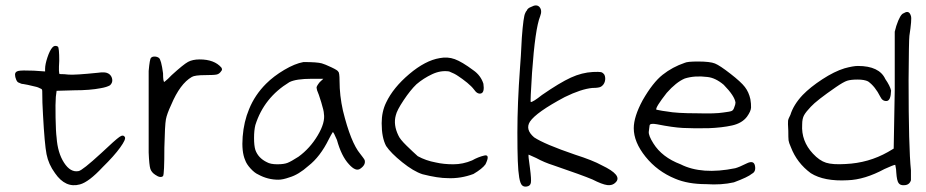

<svg xmlns="http://www.w3.org/2000/svg" viewBox="-20 -677 3459 717"><path d="M175.8 -500Q184.6 -509.8 196.3 -502.9Q201.2 -498 201.2 -450.2Q198.2 -400.4 203.1 -400.4Q220.7 -400.4 236.3 -398.4Q259.8 -396.5 345.7 -405.3Q372.1 -409.2 382.8 -403.3Q391.6 -399.4 396.5 -389.6Q404.3 -371.1 390.6 -358.4Q378.9 -351.6 356.4 -347.7Q316.4 -339.8 257.8 -339.8L191.4 -337.9L188.5 -315.4Q186.5 -291 187.5 -237.8Q188.5 -184.6 191.4 -163.1Q195.3 -106.4 219.2 -69.3Q243.2 -32.2 273.4 -38.1Q287.1 -40 358.4 -105.5Q411.1 -155.3 425.8 -165.5Q440.4 -175.8 446.3 -165Q451.2 -157.2 428.7 -126Q406.2 -94.7 363.3 -52.7Q311.5 2.9 278.3 11.7Q224.6 26.4 185.5 -30.3Q161.1 -63.5 153.8 -101.1Q146.5 -138.7 140.6 -248Q137.7 -293 137.7 -337.9Q137.7 -342.8 134.8 -344.7Q131.8 -346.7 122.1 -350.6Q118.2 -351.6 116.2 -352.5Q76.2 -362.3 66.4 -363.3Q59.6 -363.3 50.8 -368.2Q44.9 -369.1 40.5 -379.4Q36.1 -389.6 36.1 -398.4Q36.1 -409.2 48.3 -412.1Q60.5 -415 106.4 -413.1L148.4 -410.2V-419.9Q148.4 -436.5 157.2 -462.9Q166 -489.3 175.8 -500Z M543.9 -460.9Q547.9 -465.8 557.1 -465.8Q566.4 -465.8 573.2 -460.9Q582 -455.1 588.9 -403.3Q588.9 -371.1 593.8 -371.1Q607.4 -381.8 621.1 -396.5Q665 -436.5 682.1 -445.8Q699.2 -455.1 725.6 -455.1Q780.3 -455.1 806.6 -424.8Q811.5 -417 806.6 -412.1Q799.8 -401.4 790 -398.9Q780.3 -396.5 748 -396.5Q707 -396.5 696.3 -389.6Q652.3 -364.3 619.1 -285.2Q603.5 -252 599.6 -231.4Q595.7 -210.9 593.8 -126Q593.8 -26.4 588.9 -19.5Q579.1 -10.7 559.6 -24.4Q545.9 -33.2 541.5 -46.4Q537.1 -59.6 535.2 -107.4V-412.1Q539.1 -457 543.9 -460.9Z M1113.3 -445.3Q1164.1 -445.3 1181.6 -440.4Q1192.4 -437.5 1217.3 -425.8Q1242.2 -414.1 1243.2 -409.2Q1248 -406.2 1248 -375Q1248 -320.3 1260.7 -263.7Q1290 -144.5 1325.2 -102.5Q1328.1 -98.6 1334.5 -90.3Q1340.8 -82 1341.8 -79.1Q1346.7 -61.5 1325.2 -46.9Q1308.6 -35.2 1283.2 -63.5Q1254.9 -93.8 1238.3 -154.3Q1225.6 -184.6 1222.7 -183.6Q1215.8 -172.9 1208 -157.2Q1175.8 -91.8 1131.8 -57.6Q1094.7 -24.4 1060.5 -14.6Q1036.1 -5.9 1019.5 -5.9Q979.5 -5.9 944.3 -25.4Q930.7 -31.2 915.5 -47.9Q900.4 -64.5 895.5 -79.1Q881.8 -110.4 886.2 -166.5Q890.6 -222.7 910.2 -269.5Q931.6 -322.3 973.6 -364.3Q1002 -392.6 1041.5 -416Q1081.1 -439.5 1113.3 -445.3ZM1173.8 -370.1 1187.5 -382.8H1144.5Q1085 -382.8 1060.5 -370.1Q965.8 -312.5 933.6 -210Q928.7 -190.4 928.7 -161.6Q928.7 -132.8 933.6 -117.2Q944.3 -86.9 976.6 -71.3Q990.2 -63.5 1015.6 -63.5Q1040 -63.5 1053.7 -68.8Q1067.4 -74.2 1094.7 -91.8Q1137.7 -123 1166.5 -171.4Q1195.3 -219.7 1189.5 -252.9Q1189.5 -262.7 1179.7 -294.9Q1169.9 -327.1 1164.1 -339.8L1162.1 -349.6Q1162.1 -355.5 1173.8 -370.1Z M1622.1 -460Q1651.4 -465.8 1678.2 -456.1Q1705.1 -446.3 1747.1 -415Q1775.4 -395.5 1785.2 -364.3Q1790 -332 1776.4 -328.1Q1762.7 -324.2 1750 -342.8Q1741.2 -354.5 1724.6 -368.2Q1705.1 -383.8 1691.4 -392.6Q1677.7 -402.3 1657.2 -410.2Q1626 -415 1593.8 -399.9Q1561.5 -384.8 1535.2 -362.3Q1512.7 -340.8 1487.3 -302.7Q1461.9 -264.6 1458 -246.1Q1448.2 -210.9 1467.8 -170.9Q1473.6 -157.2 1498 -133.3Q1522.5 -109.4 1540 -93.8Q1570.3 -77.1 1607.4 -70.3Q1636.7 -63.5 1672.9 -63.5Q1709 -63.5 1743.2 -78.1Q1765.6 -90.8 1788.6 -96.2Q1811.5 -101.6 1793 -63.5Q1781.2 -46.9 1748 -27.3Q1701.2 -9.8 1653.3 -11.7Q1615.2 -11.7 1557.6 -26.4Q1524.4 -37.1 1481.9 -71.3Q1439.5 -105.5 1421.9 -131.8Q1405.3 -163.1 1405.3 -216.8Q1405.3 -259.8 1421.9 -293.9Q1448.2 -349.6 1508.3 -400.4Q1568.4 -451.2 1622.1 -460Z M1963.9 -651.4Q1983.4 -662.1 1994.1 -651.4Q2005.9 -638.7 1997.1 -616.2Q1978.5 -570.3 1966.8 -405.3Q1960 -297.9 1961.9 -295.9Q1970.7 -295.9 2003.9 -322.3Q2070.3 -368.2 2111.8 -387.2Q2153.3 -406.2 2194.3 -408.2Q2216.8 -409.2 2224.1 -407.7Q2231.4 -406.2 2237.3 -397.5Q2242.2 -385.7 2238.8 -373Q2235.4 -360.4 2224.6 -353.5Q2216.8 -348.6 2192.4 -348.6Q2150.4 -344.7 2088.9 -314.5Q1982.4 -257.8 1959 -222.7Q1940.4 -193.4 1974.6 -164.1Q2012.7 -138.7 2127 -99.6Q2194.3 -78.1 2227.5 -59.6Q2305.7 -22.5 2279.3 3.9Q2267.6 16.6 2248 14.2Q2228.5 11.7 2192.4 -6.8Q2155.3 -22.5 2046.9 -59.6Q2012.7 -70.3 1982.4 -86.9L1954.1 -99.6Q1953.1 -97.7 1954.1 -87.4Q1955.1 -77.1 1959 -49.8Q1964.8 -5.9 1962.4 5.9Q1960 17.6 1947.3 19.5Q1936.5 21.5 1929.7 15.1Q1922.9 8.8 1918.9 -14.2Q1915 -37.1 1913.6 -76.2Q1912.1 -115.2 1912.1 -182.6Q1912.1 -290 1921.9 -423.8Q1924.8 -456.1 1928.7 -536.1Q1934.6 -616.2 1941.4 -627.9Q1943.4 -633.8 1947.3 -637.7Q1950.2 -646.5 1963.9 -651.4Z M2537.1 -442.4Q2546.9 -447.3 2585.9 -447.3Q2631.8 -447.3 2649.9 -439.9Q2668 -432.6 2708 -401.4Q2747.1 -371.1 2761.7 -352.1Q2776.4 -333 2782.2 -306.6Q2785.2 -289.1 2784.7 -275.4Q2784.2 -261.7 2769.5 -241.2Q2751 -216.8 2713.9 -208.5Q2676.8 -200.2 2625 -198.2Q2567.4 -197.3 2529.8 -199.2Q2492.2 -201.2 2433.6 -212.9Q2407.2 -217.8 2405.8 -208.5Q2404.3 -199.2 2402.8 -185.1Q2401.4 -170.9 2419.9 -141.6Q2452.1 -89.8 2521.5 -63.5Q2600.6 -23.4 2725.6 -48.8Q2740.2 -52.7 2767.6 -66.4Q2794.9 -80.1 2799.3 -58.1Q2803.7 -36.1 2788.1 -28.3Q2773.4 -15.6 2720.7 3.9Q2673.8 14.6 2617.2 10.7Q2548.8 10.7 2501 -9.8Q2434.6 -37.1 2390.6 -91.8Q2346.7 -146.5 2346.7 -198.2Q2346.7 -241.2 2379.9 -302.7Q2418 -369.1 2454.6 -397.9Q2491.2 -426.8 2537.1 -442.4ZM2621.1 -389.6Q2574.2 -395.5 2537.1 -383.8Q2504.9 -370.1 2469.7 -330.1Q2427.7 -276.4 2430.7 -267.6Q2431.6 -267.6 2438 -266.1Q2444.3 -264.6 2453.1 -263.2Q2461.9 -261.7 2470.7 -260.7Q2505.9 -253.9 2584 -253.9Q2651.4 -252 2680.7 -256.8Q2706.1 -259.8 2712.4 -262.7Q2718.8 -265.6 2721.7 -275.4Q2726.6 -287.1 2726.6 -293.9Q2723.6 -318.4 2682.6 -360.4Q2651.4 -386.7 2621.1 -389.6Z M3355.5 -627.9Q3375 -640.6 3381.8 -617.2Q3385.7 -606.4 3376 -543Q3374 -528.3 3373 -377.9Q3373 -125 3381.8 -41V-3.9Q3376 14.6 3355.5 14.6Q3341.8 15.6 3335.4 6.3Q3329.1 -2.9 3327.1 -32.2Q3327.1 -38.1 3326.2 -44.9Q3325.2 -51.8 3324.2 -56.2Q3323.2 -60.5 3323.2 -61.5Q3317.4 -61.5 3283.2 -45.9Q3209 -5.9 3145.5 -3.9Q3057.6 1 3007.8 -30.3Q2956.1 -68.4 2933.6 -127Q2925.8 -144.5 2924.8 -152.8Q2923.8 -161.1 2923.8 -188.5Q2921.9 -218.8 2922.9 -226.1Q2923.8 -233.4 2931.6 -248Q2943.4 -286.1 2977.5 -322.3Q3005.9 -351.6 3050.8 -380.9Q3095.7 -410.2 3133.8 -421.9Q3166 -430.7 3183.6 -430.7Q3263.7 -430.7 3286.1 -381.8Q3303.7 -356.4 3307.6 -338.9Q3306.6 -300.8 3291 -299.8Q3275.4 -298.8 3267.6 -315.4Q3248 -354.5 3221.7 -373Q3208 -379.9 3182.6 -379.9Q3157.2 -379.9 3143.6 -375.5Q3129.9 -371.1 3101.6 -351.6Q3029.3 -301.8 3007.8 -278.3Q2990.2 -259.8 2982.9 -247.1Q2975.6 -234.4 2975.6 -211.9Q2971.7 -150.4 3015.6 -103.5Q3040 -77.1 3064.9 -69.3Q3089.8 -61.5 3137.7 -64.5Q3223.6 -68.4 3295.9 -109.4L3317.4 -122.1L3321.3 -340.8V-558.6L3327.1 -580.1Q3341.8 -625 3355.5 -627.9Z"/></svg>

Font: JasonHandwriting2
Style: Regular
Weight: 400
Version: Version 1.05.10